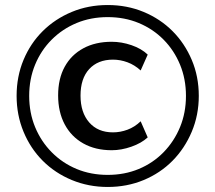

<svg xmlns="http://www.w3.org/2000/svg" viewBox="-20 -734 855 763"><path d="M408 9Q332 9 265.5 -18.5Q199 -46 150 -95Q101 -144 73.5 -210.5Q46 -277 46 -353Q46 -430 73.5 -496Q101 -562 150 -610.5Q199 -659 265 -686.5Q331 -714 408 -714Q485 -714 551 -686.5Q617 -659 665.5 -610.5Q714 -562 742 -496Q770 -430 770 -353Q770 -277 742 -210.5Q714 -144 665.5 -95Q617 -46 551 -18.5Q485 9 408 9ZM424 -137Q359 -137 311 -164Q263 -191 237 -240Q211 -289 211 -355Q211 -421 237 -468.5Q263 -516 311 -542Q359 -568 424 -568Q463 -568 502.5 -554.5Q542 -541 567 -517L539 -454Q515 -476 486.5 -486.5Q458 -497 429 -497Q369 -497 334.5 -459.5Q300 -422 300 -354Q300 -287 334.5 -247.5Q369 -208 429 -208Q458 -208 486.5 -218.5Q515 -229 539 -252L567 -188Q542 -165 502 -151Q462 -137 424 -137ZM408 -39Q475 -39 531.5 -62.5Q588 -86 630 -129Q672 -172 695.5 -229Q719 -286 719 -353Q719 -420 695.5 -477Q672 -534 630 -576.5Q588 -619 531.5 -642.5Q475 -666 408 -666Q341 -666 284.5 -642.5Q228 -619 185.5 -576.5Q143 -534 119.5 -477Q96 -420 96 -353Q96 -286 119.5 -229Q143 -172 185.5 -129Q228 -86 284.5 -62.5Q341 -39 408 -39Z"/></svg>

Font: Nunito Sans 11pt SemiBold
Style: Regular
Weight: 600
Version: Version 3.101;gftools[0.9.27]